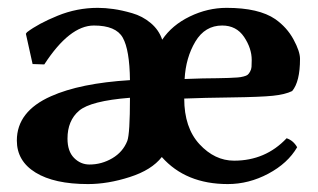

<svg xmlns="http://www.w3.org/2000/svg" viewBox="-20 -459 811 489"><path d="M311 -210Q210.9 -202.1 181.4 -177Q151.9 -151.9 151.9 -106Q151.9 -73.7 168.5 -56.9Q185.1 -40 208 -40Q238.8 -40 265.9 -55.9Q293 -71.8 304.2 -100.1Q311 -118.2 311 -210ZM450.2 -257.8Q473.1 -258.8 496.1 -259.3Q519 -259.8 533.4 -259.8Q547.9 -259.8 562.5 -260.5Q577.1 -261.2 585 -261.7Q592.8 -262.2 600.3 -264.2Q607.9 -266.1 610.8 -268.6Q613.8 -271 616.9 -276.6Q620.1 -282.2 620.6 -288.6Q621.1 -294.9 621.1 -306.2Q621.1 -335.9 601.6 -365Q582 -394 545.9 -394Q502 -394 477.5 -353Q453.1 -312 450.2 -257.8ZM219.2 -394Q157.2 -394 92.8 -294.9L63 -295.9L45.9 -373L48.8 -377Q77.6 -398.9 126.7 -418.9Q175.8 -439 229 -439Q248 -439 269 -436Q290 -433.1 316.4 -425.5Q342.8 -418 363.8 -400.4Q384.8 -382.8 393.1 -357.9Q418 -395 463.4 -417Q508.8 -439 557.1 -439Q639.2 -439 681.2 -410.2Q710.9 -389.2 727.5 -358.6Q744.1 -328.1 744.1 -309.1Q744.1 -251 724.1 -227.1Q706.1 -218.3 675 -215.1Q644 -211.9 571 -210.9Q498 -210 449.2 -208Q449.2 -133.8 488 -91.8Q526.9 -49.8 576.2 -49.8Q656.2 -49.8 710 -106.9Q727.1 -101.1 736.8 -84Q712.9 -43 663.3 -16.6Q613.8 9.8 560.1 9.8Q453.1 9.8 392.1 -59.1Q366.2 -25.9 310.5 -8.1Q254.9 9.8 204.1 9.8Q118.2 9.8 70.6 -19.5Q22.9 -48.8 22.9 -101.1Q22.9 -175.3 109.9 -213.9Q184.1 -247.1 311 -254.9Q310.1 -332 292.7 -363Q275.4 -394 219.2 -394Z"/></svg>

Font: Linux Biolinum
Style: Bold
Weight: 700
Designer: Philipp H. Poll
Foundry: Philipp H. Poll
Version: Version 1.3.2 ; ttfautohint (v0.9)